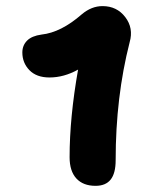

<svg xmlns="http://www.w3.org/2000/svg" viewBox="-20 -664 472 629"><path d="M358.9 -139.2Q358.9 -96.2 342.5 -75.7Q326.2 -55.2 293 -55.2Q252.4 -55.2 230.2 -79.3Q208 -103.5 208 -148.9Q208 -279.3 235.8 -436Q189.5 -410.2 142.1 -410.2Q99.6 -410.2 76.4 -434.1Q53.2 -458 53.2 -492.2Q53.2 -515.1 68.6 -530.8Q84 -546.4 116.2 -550.8Q179.7 -557.6 248 -617.2Q279.8 -644 315.9 -644Q362.8 -644 390.4 -607.9Q418 -571.8 404.8 -525.9Q358.9 -346.2 358.9 -139.2Z"/></svg>

Font: Shantell Sans Irregular
Style: Bold
Weight: 700
Designer: Stephen Nixon, Anya Danilova, Shantell Martin
Foundry: Arrow Type
Version: Version 1.006;[9816181b4]